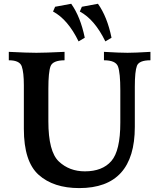

<svg xmlns="http://www.w3.org/2000/svg" viewBox="-20 -964 830 1002"><path d="M393.6 17.6Q259.3 17.6 181.9 -51.5Q104.5 -120.6 104.5 -291.5V-519.5Q104.5 -585.9 93.5 -617.7Q82.5 -649.4 25.9 -649.4V-693.4Q123.5 -688.5 169.9 -688.5Q212.4 -688.5 316.9 -693.4V-649.4Q255.4 -648.9 243.9 -618.4Q232.4 -587.9 232.4 -501V-331.1Q232.4 -172.9 287.1 -121.3Q341.8 -69.8 422.9 -69.8Q514.2 -69.8 561 -123.5Q607.9 -177.2 607.9 -324.2V-492.2Q607.9 -584 595.9 -616.7Q584 -649.4 522.5 -649.4V-693.4Q605 -688.5 645.5 -688.5Q682.6 -688.5 765.1 -693.4V-649.4Q705.6 -649.4 694.6 -620.6Q683.6 -591.8 683.6 -511.7V-301.8Q683.6 17.6 393.6 17.6ZM390.1 -748Q334 -862.8 256.8 -903.8L267.6 -928.7L351.6 -944.3Q399.9 -876.5 422.4 -767.1ZM529.8 -748Q473.6 -862.8 396.5 -903.8L407.2 -928.7L491.2 -944.3Q539.6 -876.5 562 -767.1Z"/></svg>

Font: Kelvinch
Style: Bold
Weight: 700
Designer: Paul James Miller
Foundry: High-Logic / Made with FontCreator
Version: Version 3.501;March 28, 2021;FontCreator 13.0.0.2683 64-bit